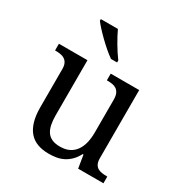

<svg xmlns="http://www.w3.org/2000/svg" viewBox="-179 -900 993 1044"><g transform="rotate(30 317.5 -378.0)"><path d="M526.9 -108.9Q526.9 -86.9 533.4 -73.5Q540 -60.1 551.3 -53.2Q562.5 -46.4 577.4 -44.2Q592.3 -42 608.9 -42H611.8V0H453.1L439.9 -81.1H435.1Q419.9 -52.7 401.6 -35.2Q383.3 -17.6 362.8 -7.6Q342.3 2.4 319.8 6.1Q297.4 9.8 272.9 9.8Q233.4 9.8 202.6 -1.5Q171.9 -12.7 150.9 -36.6Q129.9 -60.5 118.9 -97.7Q107.9 -134.8 107.9 -186V-425.8Q107.9 -447.8 101.3 -461.2Q94.7 -474.6 83.5 -481.9Q72.3 -489.3 57.4 -491.7Q42.5 -494.1 25.9 -494.1H22.9V-536.1H202.1V-190.9Q202.1 -158.2 207.3 -132.8Q212.4 -107.4 224.4 -89.8Q236.3 -72.3 256.6 -63.2Q276.9 -54.2 307.1 -54.2Q340.3 -54.2 364 -65.9Q387.7 -77.6 403.1 -98.9Q418.5 -120.1 425.8 -149.9Q433.1 -179.7 433.1 -215.8V-421.9Q433.1 -445.3 426.5 -459.7Q419.9 -474.1 408.9 -481.7Q397.9 -489.3 383.1 -491.7Q368.2 -494.1 351.1 -494.1H348.1V-536.1H526.9ZM347.7 -606H309.6Q289.6 -619.6 266.1 -639.9Q242.7 -660.2 220.7 -681.6Q198.7 -703.1 180.7 -722.9Q162.6 -742.7 153.3 -755.9V-766.1H260.3Q268.1 -749.5 278.6 -729.7Q289.1 -710 300.8 -690.2Q312.5 -670.4 324.7 -651.9Q336.9 -633.3 347.7 -619.1Z"/></g></svg>

Font: Droid-TTFautohint Serif
Style: Regular
Weight: 400
Foundry: Ascender Corporation
Version: Version 1.00; ttfautohint (v1.00rc1.4-1a1c-dirty) -l 8 -r 50